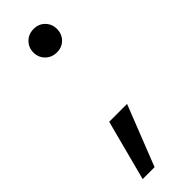

<svg xmlns="http://www.w3.org/2000/svg" viewBox="-219 -523 661 661"><g transform="rotate(-45 112.0 -192.5)"><path d="M123 -394Q98 -394 81.5 -410.5Q65 -427 65 -451Q65 -475 81.5 -491.5Q98 -508 123 -508Q148 -508 164 -491.5Q180 -475 180 -451Q180 -427 164 -410.5Q148 -394 123 -394ZM23 123 81 -98H168L81 123Z"/></g></svg>

Font: DM Sans 24pt
Style: Regular
Weight: 400
Designer: Colophon Foundry, Jonny Pinhorn
Foundry: Colophon Foundry
Version: Version 4.004;gftools[0.9.30]